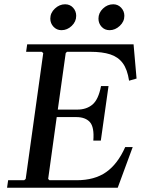

<svg xmlns="http://www.w3.org/2000/svg" viewBox="-20 -877 683 897"><path d="M565 -190H600L530 0H13L18 -35H93L100 -41L182 -629L175 -635H102L107 -670H604L618 -510L583 -500Q575 -553 553.5 -582Q532 -611 495 -623Q458 -635 402 -635H293L287 -629L250 -365H341Q384 -365 412 -388.5Q440 -412 452 -475H487L451 -220H416Q421 -283 400 -306.5Q379 -330 336 -330H245L205 -41L211 -35H338Q422 -35 476 -73Q530 -111 565 -190ZM267 -736Q245 -736 230 -752Q215 -768 215 -790Q215 -817 236.5 -837Q258 -857 284 -857Q307 -857 321.5 -841Q336 -825 336 -803Q336 -776 315 -756Q294 -736 267 -736ZM492 -736Q469 -736 454.5 -752Q440 -768 440 -790Q440 -817 461 -837Q482 -857 509 -857Q531 -857 546 -841Q561 -825 561 -803Q561 -776 539.5 -756Q518 -736 492 -736Z"/></svg>

Font: Brygada 1918 Medium
Style: Italic
Weight: 500
Italic angle: -8°
Designer: Mateusz Machalski | Borys Kosmynka | Przemek Hoffer
Foundry: NIEPODLEGLA 2018
Version: Version 3.006